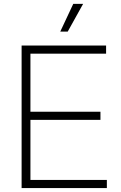

<svg xmlns="http://www.w3.org/2000/svg" viewBox="-20 -960 617 980"><path d="M90.3 0V-727.5H521.5V-686H135.3V-389.6H492.7V-348.1H135.3V-41.5H525.4V0ZM287.6 -798.8 354 -940.4H404.3L325.7 -798.8Z"/></svg>

Font: Inter 24pt ExtraLight
Style: Regular
Weight: 250
Designer: Rasmus Andersson
Foundry: rsms
Version: Version 4.001;git-66647c0bb